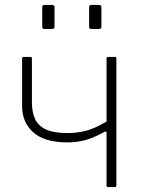

<svg xmlns="http://www.w3.org/2000/svg" viewBox="-20 -762 589 782"><path d="M202 -732V-656Q202 -649 200 -646.5Q198 -644 190 -644H163Q156 -644 154 -646Q152 -648 152 -654V-732Q152 -742 161 -742H193Q202 -742 202 -732ZM393 -732V-656Q393 -649 391 -646.5Q389 -644 381 -644H354Q347 -644 345 -646Q343 -648 343 -654V-732Q343 -742 352 -742H384Q393 -742 393 -732ZM420 0Q417 0 415.5 -1.5Q414 -3 414 -6V-222Q414 -228 406 -225Q360 -200 326 -191Q292 -182 255 -182Q161 -182 115.5 -223Q70 -264 70 -329V-524Q70 -530 76 -530H104Q107 -530 108.5 -528.5Q110 -527 110 -524V-345Q110 -306 122.5 -278Q135 -250 166.5 -235Q198 -220 256 -220Q292 -220 328.5 -229Q365 -238 414 -267V-524Q414 -530 420 -530H448Q454 -530 454 -524V-6Q454 0 448 0Z"/></svg>

Font: Libre Franklin Thin
Style: Regular
Weight: 100
Designer: Pablo Impallari, Rodrigo Fuenzalida, Nhung Nguyen
Foundry: Impallari Type
Version: Version 3.000